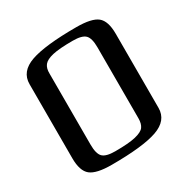

<svg xmlns="http://www.w3.org/2000/svg" viewBox="-164 -860 998 1019"><g transform="rotate(-30 335.0 -350.5)"><path d="M70 -122V-576Q70 -653 157 -683.5Q244 -714 436 -714Q530 -714 565 -685.5Q600 -657 600 -579V-125Q600 -48 513 -17.5Q426 13 234 13Q141 13 105.5 -15.5Q70 -44 70 -122ZM480 -130V-565Q480 -621 460 -641Q440 -661 384 -661Q301 -661 260 -651.5Q219 -642 204 -623Q189 -604 190 -571V-136Q190 -80 210 -60Q230 -40 286 -40Q369 -40 411 -50Q453 -60 466.5 -78.5Q480 -97 480 -130Z"/></g></svg>

Font: Federant
Style: Medium
Weight: 500
Designer: Cyreal (www.cyreal.org)
Foundry: Cyreal (www.cyreal.org)
Version: Version 1.010